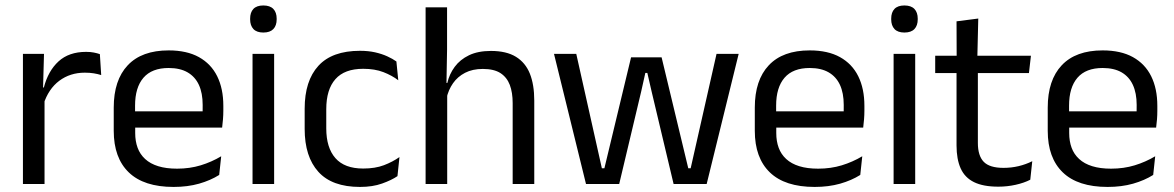

<svg xmlns="http://www.w3.org/2000/svg" viewBox="-20 -690 4402 720"><path d="M143 -298.5 124.5 -361 144.5 -362Q160.5 -424 199.5 -459.8Q238.5 -495.5 303 -495.5Q319 -495.5 331.8 -493Q344.5 -490.5 354.5 -487L359.5 -408.5Q347 -412.5 331.8 -415Q316.5 -417.5 298 -417.5Q243 -417.5 202.2 -387Q161.5 -356.5 143 -298.5ZM147 0H66V-488H145L141 -344L147 -338Z M631 11Q519.5 11 463 -43.5Q406.5 -98 406.5 -199.5V-286.5Q406.5 -389.5 459 -445.2Q511.5 -501 612.5 -501Q680.5 -501 726 -475.8Q771.5 -450.5 794.5 -404Q817.5 -357.5 817.5 -293V-275Q817.5 -259 816.2 -243Q815 -227 813 -211.5H738.5Q739.5 -235.5 739.8 -257Q740 -278.5 740 -296.5Q740 -341 725.8 -371.8Q711.5 -402.5 683.2 -418.8Q655 -435 612.5 -435Q549.5 -435 518 -398.5Q486.5 -362 486.5 -294V-247.5L487 -237.5V-191Q487 -160.5 496 -136Q505 -111.5 524.2 -93.8Q543.5 -76 573.2 -66.8Q603 -57.5 644 -57.5Q691.5 -57.5 732.5 -70Q773.5 -82.5 809.5 -104L802 -34Q769.5 -13.5 726.5 -1.2Q683.5 11 631 11ZM796 -211.5H449V-272.5H796Z M1008 0H927V-488H1008ZM967.5 -568Q942.5 -568 930.2 -581.2Q918 -594.5 918 -617.5V-620Q918 -643.5 930.2 -656.5Q942.5 -669.5 967.5 -669.5Q992.5 -669.5 1005 -656.5Q1017.5 -643.5 1017.5 -620V-617.5Q1017.5 -594 1005 -581Q992.5 -568 967.5 -568Z M1330 11Q1225 11 1173.8 -45.8Q1122.5 -102.5 1122.5 -206.5V-282.5Q1122.5 -387 1174 -443.2Q1225.5 -499.5 1330 -499.5Q1361 -499.5 1386.5 -493.8Q1412 -488 1432.2 -478.8Q1452.5 -469.5 1466.5 -459.5L1473.5 -389Q1450 -407 1417.8 -419.5Q1385.5 -432 1342 -432Q1272 -432 1237.8 -393.2Q1203.5 -354.5 1203.5 -280.5V-208.5Q1203.5 -136 1237.8 -97Q1272 -58 1342 -58Q1387 -58 1419.8 -70.5Q1452.5 -83 1478 -101L1470.5 -29.5Q1448.5 -14.5 1413 -1.8Q1377.5 11 1330 11Z M1983.5 0H1902.5V-303.5Q1902.5 -343 1891.8 -371.5Q1881 -400 1856.8 -415.8Q1832.5 -431.5 1790.5 -431.5Q1752 -431.5 1724 -417Q1696 -402.5 1678.8 -377.8Q1661.5 -353 1654.5 -321.5L1636.5 -379H1657.5Q1665 -412 1685 -439.2Q1705 -466.5 1738.8 -482.8Q1772.5 -499 1821 -499Q1879 -499 1914.8 -477Q1950.5 -455 1967 -413.8Q1983.5 -372.5 1983.5 -312.5ZM1657 0H1576V-662.5H1656.5V-503.5L1654 -363.5L1657 -357Z M2302 0H2177.5L2057.5 -488H2141L2237 -59H2246.5L2346.5 -475H2461L2561 -59H2570L2667 -488H2750L2630 0H2506L2423.5 -347L2407.5 -416.5H2400L2384.5 -347Z M3035 11Q2923.5 11 2867 -43.5Q2810.5 -98 2810.5 -199.5V-286.5Q2810.5 -389.5 2863 -445.2Q2915.5 -501 3016.5 -501Q3084.5 -501 3130 -475.8Q3175.5 -450.5 3198.5 -404Q3221.5 -357.5 3221.5 -293V-275Q3221.5 -259 3220.2 -243Q3219 -227 3217 -211.5H3142.5Q3143.5 -235.5 3143.8 -257Q3144 -278.5 3144 -296.5Q3144 -341 3129.8 -371.8Q3115.5 -402.5 3087.2 -418.8Q3059 -435 3016.5 -435Q2953.5 -435 2922 -398.5Q2890.5 -362 2890.5 -294V-247.5L2891 -237.5V-191Q2891 -160.5 2900 -136Q2909 -111.5 2928.2 -93.8Q2947.5 -76 2977.2 -66.8Q3007 -57.5 3048 -57.5Q3095.5 -57.5 3136.5 -70Q3177.5 -82.5 3213.5 -104L3206 -34Q3173.5 -13.5 3130.5 -1.2Q3087.5 11 3035 11ZM3200 -211.5H2853V-272.5H3200Z M3412 0H3331V-488H3412ZM3371.5 -568Q3346.5 -568 3334.2 -581.2Q3322 -594.5 3322 -617.5V-620Q3322 -643.5 3334.2 -656.5Q3346.5 -669.5 3371.5 -669.5Q3396.5 -669.5 3409 -656.5Q3421.5 -643.5 3421.5 -620V-617.5Q3421.5 -594 3409 -581Q3396.5 -568 3371.5 -568Z M3723.5 10Q3667 10 3632.5 -7Q3598 -24 3582.5 -58.5Q3567 -93 3567 -144.5V-452.5H3647V-154Q3647 -106 3669 -83.2Q3691 -60.5 3743 -60.5Q3772.5 -60.5 3799.8 -67Q3827 -73.5 3851 -85.5L3843.5 -16Q3820 -4 3788.5 3Q3757 10 3723.5 10ZM3838.5 -416H3487V-481H3846ZM3645 -473H3567.5L3567 -610L3648.5 -620.5Z M4133.5 11Q4022 11 3965.5 -43.5Q3909 -98 3909 -199.5V-286.5Q3909 -389.5 3961.5 -445.2Q4014 -501 4115 -501Q4183 -501 4228.5 -475.8Q4274 -450.5 4297 -404Q4320 -357.5 4320 -293V-275Q4320 -259 4318.8 -243Q4317.5 -227 4315.5 -211.5H4241Q4242 -235.5 4242.2 -257Q4242.5 -278.5 4242.5 -296.5Q4242.5 -341 4228.2 -371.8Q4214 -402.5 4185.8 -418.8Q4157.5 -435 4115 -435Q4052 -435 4020.5 -398.5Q3989 -362 3989 -294V-247.5L3989.5 -237.5V-191Q3989.5 -160.5 3998.5 -136Q4007.5 -111.5 4026.8 -93.8Q4046 -76 4075.8 -66.8Q4105.5 -57.5 4146.5 -57.5Q4194 -57.5 4235 -70Q4276 -82.5 4312 -104L4304.5 -34Q4272 -13.5 4229 -1.2Q4186 11 4133.5 11ZM4298.5 -211.5H3951.5V-272.5H4298.5Z"/></svg>

Font: Anek Malayalam Medium
Style: Regular
Weight: 400
Version: Version 1.003